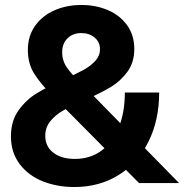

<svg xmlns="http://www.w3.org/2000/svg" viewBox="-20 -736 744 772"><path d="M24 -188Q24 -250 55 -293Q86 -336 129.5 -362Q173 -388 241 -419Q289 -440 317 -455.5Q345 -471 363.5 -491.5Q382 -512 382 -538Q382 -567 360.5 -585Q339 -603 307 -603Q273 -603 251.5 -582Q230 -561 230 -526Q230 -491 250 -463Q270 -435 311 -395L333 -374L700 0H539L196 -346Q144 -398 118 -439Q92 -480 92 -535Q92 -591 121 -632Q150 -673 199 -694.5Q248 -716 307 -716Q366 -716 414.5 -695Q463 -674 491.5 -634Q520 -594 520 -539Q520 -485 492 -447Q464 -409 424.5 -385.5Q385 -362 320 -333Q267 -310 235.5 -292.5Q204 -275 183 -249.5Q162 -224 162 -190Q162 -147 194.5 -122Q227 -97 281 -97Q342 -97 387 -129.5Q432 -162 457 -222.5Q482 -283 482 -364H620Q620 -253 577 -166.5Q534 -80 456.5 -32Q379 16 279 16Q210 16 152 -7Q94 -30 59 -76.5Q24 -123 24 -188Z"/></svg>

Font: Uncut Sans Variable
Style: Regular
Weight: 400
Designer: Kasper Nordkvist
Foundry: UNCUT.wtf
Version: Version 1.303;Glyphs 3.1.2 (3151)